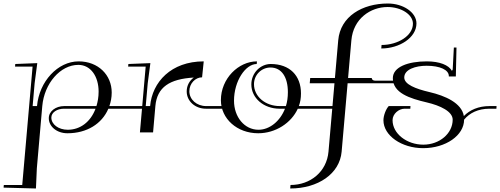

<svg xmlns="http://www.w3.org/2000/svg" viewBox="-88 -755 2851 1095"><path d="M124.6 -395 -0.9 -390 -2.2 -375H97.8L38.8 300H-66.2L-67.6 315L117 320L122.1 205L153.1 -150C164.5 -279.7 256.6 -385 358.7 -385C429.8 -385 474.4 -318.5 474.4 -232.6C474.4 -201.6 469.5 -174.6 462 -150H278.1C230.5 -150 190.3 -121 190.3 -81.1C190.3 -33 236.4 5 296.6 5C407.2 5 493.2 -48.7 530 -135H736.8L738.1 -150H535.8C543.9 -173.5 549.1 -198 549.1 -227.3C549.1 -326.9 472.7 -405 360.4 -405C241.8 -405 135.4 -290.8 123.1 -150H98.1L109.5 -280ZM456.9 -135C428.9 -60.6 370.5 -15 298.3 -15C245.4 -15 204.8 -45.7 204.8 -84.4C204.8 -114 237.5 -135 276.8 -135Z M769.6 -395 644.1 -390 642.8 -375H742.8L721.8 -134.5L710 0H785L798.1 -150C807.6 -258 879.2 -304.6 1017.2 -312.7C993.6 -295.7 976.8 -268.1 976.8 -233.5C976.8 -178.4 1024.3 -135 1086.8 -135H1226.8L1228.1 -150H1088.1C1033.4 -150 991.9 -187.4 991.9 -234.8C991.9 -279.1 1026.5 -314 1064.5 -314L1073.9 -405C887.9 -405 780.1 -287 768.1 -150H743.1L754.5 -280Z M1377.4 -405C1272.3 -405 1171.8 -307.2 1171.8 -183.9C1171.8 -78.2 1263.7 5 1384.6 5C1483.8 5 1573.3 -53.7 1610.3 -135H1816.8L1818.1 -150H1616.4C1624.5 -172.4 1628.5 -194.3 1628.5 -222.3C1628.5 -323.8 1564.2 -390 1456.1 -390C1397.4 -390 1345.4 -339 1345.4 -273.6C1345.4 -196.1 1415.2 -135 1506.8 -135H1537.3C1509.8 -64.9 1450.6 -15 1386.3 -15C1306.2 -15 1246.6 -87.6 1246.6 -180.6C1246.6 -293 1312.3 -390 1376.1 -390ZM1542.6 -150H1508.1C1424.4 -150 1360.5 -205.1 1360.5 -274.9C1360.5 -328.7 1403.8 -370 1454.4 -370C1518.1 -370 1553.8 -314.9 1553.8 -229.5C1553.8 -199.7 1550.1 -174 1542.6 -150Z M2088.1 -498.5 2086.4 -478.5C2190.4 -478.5 2287.1 -540.3 2287.1 -621.5C2287.1 -684.7 2211.1 -735 2124.3 -735C1978.1 -735 1852.9 -661.5 1840.9 -525L1822.1 -310L1681.1 -310L1678.5 -280H1819.5L1785.4 110C1775.4 224 1682.8 300 1568.8 300L1567 320C1726 320 1849.4 236 1860.4 110L1894.5 -280H2029.5H2164.5L2165.8 -295H2050.8C2039.8 -295 2032.1 -301.7 2032.1 -310L1897.1 -310L1915.9 -525C1926.7 -648.5 2025.1 -715 2122.6 -715C2198.9 -715 2267 -672.9 2267 -619.9C2267 -551 2180.8 -498.5 2088.1 -498.5Z M2515.4 -484.1H2500.4L2493.8 -358.5L2489.5 -350.8C2471 -384.3 2418.5 -405 2346.2 -405C2239.3 -405 2152.4 -373.4 2152.4 -309C2152.4 -224.8 2248.6 -193.7 2345.6 -171C2423.4 -152.9 2493.7 -119.2 2493.7 -72.5C2493.7 6.2 2418.7 70 2326.3 70C2232.2 70 2150.8 7.5 2150.8 -69.5C2150.8 -106.1 2186.8 -135 2219.1 -135H2252.1L2252.9 -150H2128.9C2113.4 -133.6 2098.8 -96.5 2098.8 -69.2C2098.8 18.7 2203 90 2325.3 90C2454.2 90 2558.8 17.1 2558.8 -72.6C2590 -110.7 2638.9 -135 2703.1 -135H2743.1L2743.9 -150H2703.9C2641.3 -150 2591.6 -128.4 2557.4 -93.2C2544.8 -167.9 2451.3 -208.8 2361.7 -229.8C2281.3 -248.6 2217.5 -274 2217.5 -313.1C2217.5 -359.2 2282.2 -380 2344.9 -380C2421.5 -380 2471.8 -356.5 2471.8 -321.1L2471.7 -319.1H2511.7Z"/></svg>

Font: Galberik
Style: Regular
Weight: 400
Designer: Gluk
Foundry: Gluk
Version: Version 0.50